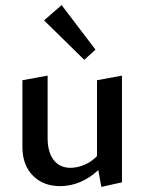

<svg xmlns="http://www.w3.org/2000/svg" viewBox="-20 -725 567 754"><path d="M311 -490 153 -645 222 -705 355 -530ZM459 -428V-9L378 9L366 -57Q333 -26 294.5 -10Q256 6 216 6Q150 6 109 -35.5Q68 -77 68 -148V-410L167 -428V-183Q167 -128 190.5 -97Q214 -66 257 -66Q284 -66 312 -78Q340 -90 361 -112V-410Z"/></svg>

Font: Ysabeau Infant Semibold
Style: Regular
Weight: 600
Designer: Christian Thalmann (Catharsis Fonts)
Version: Version 0.003